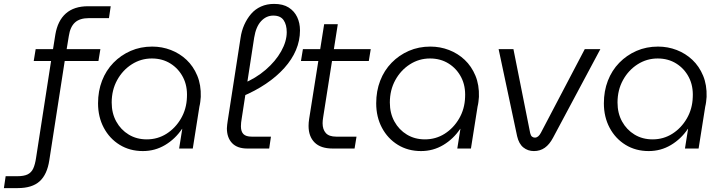

<svg xmlns="http://www.w3.org/2000/svg" viewBox="-133 -762 3722 985"><path d="M-113 203 -104 142H-45Q-10 142 9 132.5Q28 123 37.5 102.5Q47 82 52 48L129 -449H40L50 -510H139L151 -585Q163 -656 205 -693Q247 -730 319 -730H435L426 -669H323Q276 -669 251.5 -646.5Q227 -624 220 -577L209 -510H382L372 -449H199L120 60Q109 133 70.5 168Q32 203 -42 203Z M600 13Q533 13 481 -19Q429 -51 399.5 -106.5Q370 -162 370 -232Q370 -295 390.5 -348Q411 -401 449 -440Q487 -479 537.5 -501Q588 -523 648 -523Q698 -523 743.5 -505.5Q789 -488 824 -455Q859 -422 879 -374Q899 -326 897 -265Q896 -252 894.5 -239.5Q893 -227 890 -215L856 0H786L802 -101H801Q766 -49 714 -18Q662 13 600 13ZM620 -47Q676 -47 721.5 -76Q767 -105 795.5 -154Q824 -203 826 -263Q829 -321 806 -365.5Q783 -410 741.5 -436Q700 -462 646 -462Q590 -462 543 -432Q496 -402 468 -351Q440 -300 440 -236Q440 -181 463.5 -138.5Q487 -96 527.5 -71.5Q568 -47 620 -47Z M1136 0Q1084 0 1057.5 -28Q1031 -56 1031 -104Q1031 -113 1032.5 -122.5Q1034 -132 1035 -141L1101 -567Q1106 -603 1120 -634.5Q1134 -666 1155 -690.5Q1176 -715 1206 -728.5Q1236 -742 1273 -742Q1319 -742 1348 -723.5Q1377 -705 1391.5 -674.5Q1406 -644 1406 -606Q1406 -554 1385.5 -505.5Q1365 -457 1325.5 -413Q1286 -369 1231 -332Q1176 -295 1109 -267L1111 -332Q1179 -360 1230 -404Q1281 -448 1309.5 -499Q1338 -550 1338 -597Q1338 -635 1322 -658.5Q1306 -682 1269 -682Q1233 -682 1206.5 -653.5Q1180 -625 1171 -569L1107 -154Q1105 -143 1104 -133Q1103 -123 1103 -114Q1103 -87 1116 -74Q1129 -61 1158 -61H1257L1248 0Z M1574 0Q1512 0 1481 -31Q1450 -62 1450 -116Q1450 -133 1453 -152L1530 -638H1600L1525 -161Q1522 -143 1522 -130Q1522 -98 1538.5 -79.5Q1555 -61 1592 -61H1696L1686 0ZM1411 -449 1421 -510H1769L1759 -449Z M2027 13Q1960 13 1908 -19Q1856 -51 1826.5 -106.5Q1797 -162 1797 -232Q1797 -295 1817.5 -348Q1838 -401 1876 -440Q1914 -479 1964.5 -501Q2015 -523 2075 -523Q2125 -523 2170.5 -505.5Q2216 -488 2251 -455Q2286 -422 2306 -374Q2326 -326 2324 -265Q2323 -252 2321.5 -239.5Q2320 -227 2317 -215L2283 0H2213L2229 -101H2228Q2193 -49 2141 -18Q2089 13 2027 13ZM2047 -47Q2103 -47 2148.5 -76Q2194 -105 2222.5 -154Q2251 -203 2253 -263Q2256 -321 2233 -365.5Q2210 -410 2168.5 -436Q2127 -462 2073 -462Q2017 -462 1970 -432Q1923 -402 1895 -351Q1867 -300 1867 -236Q1867 -181 1890.5 -138.5Q1914 -96 1954.5 -71.5Q1995 -47 2047 -47Z M2606 13Q2575 13 2552 -5.5Q2529 -24 2520 -63L2425 -510H2501L2587 -79Q2590 -66 2596.5 -61Q2603 -56 2611 -56Q2629 -56 2642 -81L2867 -510H2947L2704 -55Q2686 -21 2662 -4Q2638 13 2606 13Z M3195 13Q3128 13 3076 -19Q3024 -51 2994.5 -106.5Q2965 -162 2965 -232Q2965 -295 2985.5 -348Q3006 -401 3044 -440Q3082 -479 3132.5 -501Q3183 -523 3243 -523Q3293 -523 3338.5 -505.5Q3384 -488 3419 -455Q3454 -422 3474 -374Q3494 -326 3492 -265Q3491 -252 3489.5 -239.5Q3488 -227 3485 -215L3451 0H3381L3397 -101H3396Q3361 -49 3309 -18Q3257 13 3195 13ZM3215 -47Q3271 -47 3316.5 -76Q3362 -105 3390.5 -154Q3419 -203 3421 -263Q3424 -321 3401 -365.5Q3378 -410 3336.5 -436Q3295 -462 3241 -462Q3185 -462 3138 -432Q3091 -402 3063 -351Q3035 -300 3035 -236Q3035 -181 3058.5 -138.5Q3082 -96 3122.5 -71.5Q3163 -47 3215 -47Z"/></svg>

Font: MuseoModerno Thin Light
Style: Italic
Weight: 300
Italic angle: -9°
Version: Version 1.003